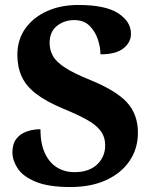

<svg xmlns="http://www.w3.org/2000/svg" viewBox="-20 -744 626 774"><path d="M264 10Q175 10 123.5 -11.5Q72 -33 51 -65.5Q30 -98 30 -130Q30 -164 46 -184.5Q62 -205 88 -214Q114 -223 143 -223Q143 -166 160.5 -127.5Q178 -89 209 -69.5Q240 -50 280 -50Q339 -50 371.5 -81Q404 -112 404 -158Q404 -192 385.5 -216.5Q367 -241 330 -261.5Q293 -282 237 -305Q167 -334 126 -365.5Q85 -397 67.5 -435.5Q50 -474 50 -523Q50 -584 82 -629Q114 -674 169.5 -699Q225 -724 295 -724Q405 -724 456.5 -690.5Q508 -657 508 -608Q508 -573 477.5 -549Q447 -525 385 -525Q385 -553 374.5 -585Q364 -617 341 -640Q318 -663 279 -663Q239 -663 209.5 -639.5Q180 -616 180 -571Q180 -543 193 -519Q206 -495 242 -471.5Q278 -448 345 -421Q448 -379 492 -331Q536 -283 536 -209Q536 -145 502.5 -95.5Q469 -46 408 -18Q347 10 264 10Z"/></svg>

Font: Noto Naskh Arabic
Style: Bold
Weight: 700
Designer: Monotype Design Team, David Williams, Mohamad Dakak and Nizar Qandah
Foundry: Monotype Imaging Inc.
Version: Version 2.016